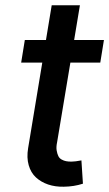

<svg xmlns="http://www.w3.org/2000/svg" viewBox="-20 -696 412 723"><path d="M371.4 -545.5 357.6 -460.2H245L195 -160.2Q191.1 -142 193.4 -129.1Q195.7 -116.1 199.8 -108Q203.8 -99.8 212.2 -95.2Q220.5 -90.6 229 -89Q237.6 -87.4 248.9 -87.4Q262.4 -87.4 286.6 -92L292.3 -4.3Q258.5 6.7 220.2 7.1Q188.2 7.8 161.4 -1.2Q134.6 -10.3 115.4 -27.9Q96.2 -45.5 88.1 -73.9Q79.9 -102.3 85.9 -138.1L139.2 -460.2H59.7L73.5 -545.5H153.1L174.7 -676.1H280.9L259.2 -545.5Z"/></svg>

Font: Karasuma Gothic
Style: Medium Italic
Weight: 500
Italic angle: 9.39998°
Designer: Rasmus Andersson / Ryoko Nishizuka
Foundry: Genbu
Version: Version 1.00